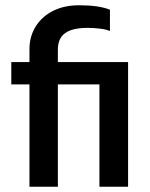

<svg xmlns="http://www.w3.org/2000/svg" viewBox="-20 -710 570 730"><path d="M92 -389H23V-474H92V-523Q92 -571 115.5 -609Q139 -647 181.5 -668.5Q224 -690 281 -690Q356 -690 398 -673V-592Q385 -598 361 -601Q337 -604 313 -604Q255 -604 227.5 -584Q200 -564 200 -521V-474H467V0H358V-389H200V0H92Z"/></svg>

Font: Kanit
Style: Regular
Weight: 400
Designer: Katatrad Team
Foundry: Cadson Demak
Version: Version 1.001